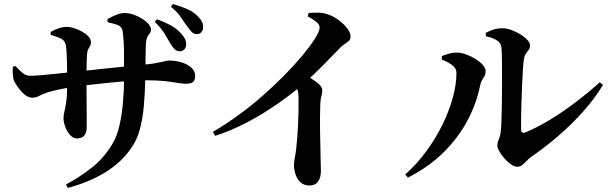

<svg xmlns="http://www.w3.org/2000/svg" viewBox="-20 -854 2970 936"><path d="M855 -604.1Q841.6 -604.4 832.2 -613.4Q822.8 -622.5 811.9 -639.6Q799.9 -659.6 783 -688.4Q766.2 -717.2 734.4 -747.2L745.1 -760.1Q782.8 -746.5 813.4 -729.8Q844 -713.1 864.4 -688.8Q878.5 -672.7 883.3 -661.5Q888 -650.3 887.7 -636Q887.4 -622.4 878.5 -613.1Q869.6 -603.8 855 -604.1ZM301.9 45.2Q363.8 12.6 425.2 -34.8Q486.7 -82.3 528.9 -154.2Q550.3 -189.6 562.2 -241.6Q574.1 -293.6 579.5 -354.2Q584.9 -414.9 584.9 -476.8Q585.1 -552.1 584.4 -606.8Q583.7 -661.5 577.8 -701.7Q575.3 -721.5 558.2 -729.8Q541.1 -738.1 504.6 -745.9L503.8 -761.2Q526.3 -773.4 547.4 -782Q568.4 -790.5 587.4 -790.5Q607.3 -790.5 629.9 -783.1Q652.5 -775.6 672 -763.3Q691.6 -751 703.9 -736.8Q716.1 -722.5 716.1 -710Q716.1 -697.8 710.3 -691.5Q704.4 -685.1 698.5 -673.5Q692.5 -661.9 690.8 -633.7Q689.8 -603.4 689.5 -574.4Q689.3 -545.4 689 -519.9Q688.7 -494.4 688.4 -472.4Q686.7 -401 681.3 -338.4Q675.8 -275.8 661.9 -223.8Q648 -171.8 619.6 -132.1Q569.9 -60 490.9 -12.4Q411.8 35.2 310.6 62.1ZM354.9 -179.1Q336.9 -179.1 321.9 -195.7Q306.8 -212.3 298.2 -235.4Q289.6 -258.5 289.6 -279Q289.6 -292.4 294.2 -310.7Q298.8 -328.9 303.2 -360.3Q307.5 -391.6 307.5 -443.5Q307.5 -471.4 307.2 -500.5Q306.8 -529.6 306.3 -556Q305.8 -582.4 304.3 -603.2Q302.8 -624 300.5 -635.5Q296.5 -655.3 279.5 -664.7Q262.5 -674.1 227.4 -684.1L226.7 -698.1Q245 -708.8 265.9 -716Q286.8 -723.1 305.5 -723.1Q320.2 -723.1 340 -717.1Q359.9 -711.1 379.1 -700.5Q398.3 -689.8 410.8 -676.6Q423.3 -663.4 423.3 -648.1Q423.3 -636.6 419 -629.6Q414.7 -622.7 410.2 -614.2Q405.7 -605.8 404 -587.6Q403.3 -574.2 402.6 -552.4Q402 -530.6 401.9 -506.7Q401.7 -482.8 401.7 -463.8Q401.7 -417.8 402 -376.2Q402.2 -334.5 402.6 -299.3Q402.9 -264.1 402.9 -238.2Q402.9 -208.2 391.1 -193.7Q379.3 -179.1 354.9 -179.1ZM137.7 -377.7Q118.2 -377.7 100 -393.2Q81.7 -408.7 68.3 -427.7Q54.9 -446.7 49.9 -457Q44.5 -468.6 42.8 -488.2Q41 -507.7 42.5 -528.4L55.2 -532.4Q76.4 -509.2 91.7 -496.9Q107.1 -484.5 128 -484.5Q144.2 -484.5 173.6 -486.9Q202.9 -489.2 236.9 -492.7Q271 -496.2 301.6 -499.6Q332.2 -503 351.5 -505Q382.9 -508 428.1 -512.9Q473.4 -517.9 521.4 -522.8Q569.5 -527.8 610.8 -531.9Q652 -536 674.8 -538.3Q711.7 -541.5 734 -545.3Q756.2 -549 769.1 -552.2Q781.9 -555.4 789.8 -557.2Q797.7 -558.9 805.3 -558.9Q835.1 -558.9 864.1 -550.3Q893.1 -541.6 912.2 -524.9Q931.3 -508.3 931.3 -484.6Q931.3 -460.1 919.4 -452.9Q907.5 -445.7 887.1 -445.7Q869.3 -445.7 844.4 -450.1Q819.4 -454.5 783.5 -458.6Q747.7 -462.6 697.1 -462.6Q662.3 -462.6 616.4 -459.6Q570.5 -456.5 522.3 -451.7Q474.1 -447 431 -442Q388 -437 358.5 -433.5Q311.5 -427 272.8 -418.9Q234.2 -410.9 208.2 -402.2Q189.2 -396.1 171.8 -386.9Q154.5 -377.7 137.7 -377.7ZM938 -687.5Q924.4 -687.8 914.9 -698Q905.4 -708.1 892.8 -724.9Q879.4 -742.8 863.6 -767.5Q847.7 -792.2 812.8 -821.5L822.7 -834.4Q863.3 -822.7 892.2 -809.9Q921.2 -797 941.1 -777.8Q957.2 -762.3 963.8 -749.5Q970.5 -736.7 970.2 -720.2Q970.2 -707.8 962.3 -697.7Q954.3 -687.5 938 -687.5Z M1017.8 -211.1Q1081.3 -248.1 1143.3 -293.4Q1205.4 -338.6 1261.9 -388.5Q1318.5 -438.4 1367 -487.7Q1415.5 -537 1452.5 -581.4Q1489.4 -625.8 1511.9 -660.4Q1538.2 -700.3 1538.2 -720.8Q1538.2 -734.7 1520.3 -748.8Q1502.5 -763 1479.6 -774.4L1485 -791.2Q1505.8 -792.4 1528.8 -792.5Q1551.8 -792.5 1574.3 -785.1Q1602 -776.9 1628.2 -758Q1654.4 -739.2 1671.6 -717.3Q1688.8 -695.3 1688.8 -677Q1688.8 -662.7 1681.6 -655.4Q1674.4 -648.2 1662.7 -641.3Q1651.1 -634.4 1637.1 -619.9Q1604.4 -586.2 1556.2 -537.1Q1508.1 -487.9 1448.4 -436.1Q1427 -417.1 1386.1 -386.2Q1345.3 -355.2 1290 -319.1Q1234.7 -283 1168.1 -249.2Q1101.6 -215.4 1028.9 -191.7ZM1488.6 50.4Q1462.7 50.4 1446 35.7Q1429.4 21 1421.2 -2.5Q1413.1 -26.1 1413.1 -50.8Q1413.1 -65.5 1416.8 -83.4Q1420.6 -101.4 1423.6 -125.6Q1427.1 -155 1429.3 -185.5Q1431.5 -216 1433 -245.1Q1434.5 -274.2 1435 -300.2Q1435.5 -326.2 1435.5 -347.3Q1435.5 -368.3 1435.3 -381.3Q1435 -405.6 1428 -422.5Q1421.1 -439.3 1407.2 -459L1456.5 -500.2Q1493.8 -474.5 1522.5 -453.9Q1551.2 -433.4 1551.2 -413.6Q1551.2 -400.5 1546.9 -385.6Q1542.5 -370.8 1541.5 -349.4Q1539.2 -282.4 1540.2 -216Q1541.1 -149.5 1542.7 -97.6Q1544.3 -45.7 1544.3 -19.5Q1544.3 12.3 1530.3 31.4Q1516.4 50.4 1488.6 50.4Z M2501.5 -41.1Q2487.4 -41.1 2470.7 -52.9Q2453.9 -64.8 2439 -81.8Q2424.1 -98.8 2414.3 -116.1Q2404.6 -133.4 2404.6 -144.5Q2404.6 -155.7 2408.2 -165.2Q2411.8 -174.7 2416 -187.5Q2420.2 -200.3 2421.9 -219.5Q2423.7 -233.9 2424.8 -269.9Q2425.9 -305.8 2426.6 -353.7Q2427.2 -401.5 2427.5 -451.9Q2427.8 -502.2 2427.3 -546.9Q2426.8 -591.6 2424.8 -620.6Q2423.8 -642.2 2404.3 -655.9Q2384.8 -669.6 2349.1 -677.1L2347.9 -693.6Q2372.2 -706.6 2390.4 -711.4Q2408.6 -716.2 2428.8 -716.2Q2449.1 -716.2 2472.4 -707.9Q2495.7 -699.6 2516.7 -686.6Q2537.8 -673.7 2550.9 -659.3Q2564.1 -645 2564.1 -632.6Q2564.1 -619.7 2557.8 -611.4Q2551.4 -603.1 2543.9 -593Q2536.3 -582.8 2533.9 -564.4Q2531.4 -547.3 2529.2 -513.9Q2527 -480.5 2525.1 -439.9Q2523.2 -399.2 2522.1 -357.4Q2521 -315.7 2520.3 -280.6Q2519.7 -245.4 2520.4 -223.9Q2520.4 -199.9 2542.9 -209.2Q2598.5 -232.3 2660.6 -269.9Q2722.6 -307.5 2785 -354.8Q2847.4 -402 2904 -452.7L2919.7 -440.3Q2878.2 -371.4 2820.1 -307.1Q2762 -242.8 2697.5 -187.8Q2633 -132.7 2570.7 -90.3Q2559.4 -82.9 2548.9 -71.2Q2538.3 -59.5 2527 -50.3Q2515.6 -41.1 2501.5 -41.1ZM1955.5 -3.2Q2012.9 -54.7 2059 -117.7Q2105 -180.7 2137.7 -247.9Q2170.4 -315.1 2187.8 -379.5Q2205.2 -443.9 2205.2 -498.3Q2205.2 -514.8 2194.6 -526.7Q2184 -538.6 2167.7 -547.7Q2151.3 -556.8 2134 -563.7V-580.8Q2151.1 -587.2 2170.2 -592.7Q2189.3 -598.2 2211.1 -597.7Q2228.2 -597.4 2251.3 -589.1Q2274.5 -580.8 2296.6 -567.3Q2318.6 -553.7 2333 -538.1Q2347.4 -522.5 2347.4 -507.4Q2347.4 -488.3 2336.1 -472.7Q2324.7 -457.1 2320.7 -437.6Q2304 -352.9 2260.8 -270Q2217.7 -187.1 2145.7 -114.5Q2073.7 -41.8 1968.7 11.8Z"/></svg>

Font: Noto Serif KR ExtraLight
Style: Regular
Weight: 200
Designer: Ryoko NISHIZUKA 西塚涼子 (kana & ideographs); Frank Grießhammer (Latin, Greek & Cyrillic); Wenlong ZHANG 张文龙 (bopomofo); San
Foundry: Adobe
Version: Version 2.002-H1;hotconv 1.1.0;makeotfexe 2.6.0